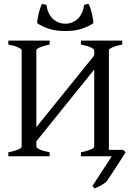

<svg xmlns="http://www.w3.org/2000/svg" viewBox="-20 -831 702 1021"><path d="M327.1 -666Q275.9 -666 239.5 -678.2Q203.1 -690.4 178.2 -707.5Q177.2 -713.4 179.4 -728Q181.6 -742.7 185.5 -758.8Q189.5 -774.9 194.3 -789.6Q199.2 -804.2 204.1 -810.5L227.1 -805.2Q229 -786.1 236.3 -768.1Q243.7 -750 256.1 -736.1Q268.6 -722.2 286.4 -713.6Q304.2 -705.1 327.1 -705.1Q350.1 -705.1 367.9 -713.6Q385.7 -722.2 398.2 -736.1Q410.6 -750 418 -768.1Q425.3 -786.1 427.2 -805.2L450.2 -810.5Q455.1 -804.2 460 -789.6Q464.8 -774.9 468.8 -758.8Q472.7 -742.7 474.9 -728Q477.1 -713.4 476.1 -707.5Q451.7 -690.4 415 -678.2Q378.4 -666 327.1 -666ZM24.4 0V-21Q57.6 -27.8 76.4 -35.9Q95.2 -43.9 95.2 -50.8V-564Q95.2 -569.8 77.4 -578.6Q59.6 -587.4 24.4 -594.2V-615.2H244.1V-594.2Q210.9 -587.4 192.1 -579.1Q173.3 -570.8 173.3 -564V-154.8L481 -536.1V-564Q481 -569.8 463.1 -578.6Q445.3 -587.4 410.2 -594.2V-615.2H629.9V-594.2Q596.7 -587.4 577.9 -579.1Q559.1 -570.8 559.1 -564V-34.2H635.3L647.9 -21Q645.5 -17.6 638.7 -6.6Q631.8 4.4 622.1 19.5Q612.3 34.7 601.1 52Q589.8 69.3 579.3 85.2Q568.8 101.1 560.1 114.3Q551.3 127.4 546.9 134.3Q541 140.1 532.7 145.5Q524.4 150.9 515.6 155.8Q506.8 160.6 498.3 164.3Q489.7 168 483.4 170.9Q480 167.5 477.8 164.8Q475.6 162.1 471.7 157.7L574.2 0H410.2V-21Q443.4 -27.8 462.2 -35.9Q481 -43.9 481 -50.8V-461.4L173.3 -79.6V-50.8Q173.3 -44.9 190.9 -36.4Q208.5 -27.8 244.1 -21V0Z"/></svg>

Font: Gentium Plus CyrE
Style: Regular
Weight: 400
Designer: J. Victor Gaultney, Annie Olsen, Iska Routamaa, Becca Hirsbrunner
Foundry: SIL International
Version: Version 5.000